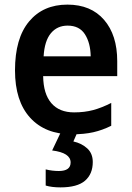

<svg xmlns="http://www.w3.org/2000/svg" viewBox="-20 -572 570 832"><path d="M272 -552Q374 -552 431 -486Q488 -420 488 -307V-242H167Q168 -165 202.5 -125Q237 -85 301 -85Q346 -85 383.5 -95Q421 -105 462 -126V-27Q424 -8 384.5 1Q345 10 292 10Q176 10 110.5 -62Q45 -134 45 -267Q45 -406 106 -479Q167 -552 272 -552ZM273 -461Q228 -461 200.5 -428Q173 -395 169 -328H373Q372 -386 348 -423.5Q324 -461 273 -461ZM382 130Q382 182 348.5 211Q315 240 242 240Q204 240 178 232V162Q206 169 235 169Q286 169 286 132Q286 90 206 80L244 0H316L298 41Q334 49 358 71Q382 93 382 130Z"/></svg>

Font: Noto Sans SemiCondensed SemiBold
Style: Regular
Weight: 600
Width: 4
Designer: Monotype Design Team
Foundry: Monotype Imaging Inc.
Version: Version 2.013; ttfautohint (v1.8.4.7-5d5b)